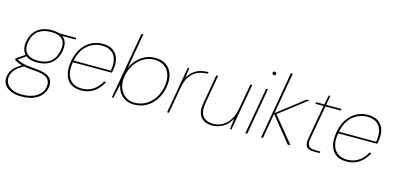

<svg xmlns="http://www.w3.org/2000/svg" viewBox="-111 -1235 4080 1983"><g transform="rotate(15 1929.0 -244.0)"><path d="M170 232Q104 232 57 211.5Q10 191 -13 154Q-36 117 -27 66Q-21 35 -7 10Q7 -15 35 -38.5Q63 -62 108 -89L128 -78Q60 -44 31.5 -10Q3 24 -5 64Q-12 108 8.5 141.5Q29 175 71.5 193.5Q114 212 173 212Q268 212 328.5 173.5Q389 135 399 75Q410 11 374 -22Q338 -55 232 -62Q182 -65 146 -70.5Q110 -76 85 -83.5Q60 -91 43 -99.5Q26 -108 12 -117L15 -133L110 -199L130 -192L28 -119L24 -133Q37 -128 50.5 -120.5Q64 -113 85 -106Q106 -99 141.5 -92.5Q177 -86 236 -82Q315 -77 358 -57.5Q401 -38 415.5 -5.5Q430 27 422 72Q415 113 386 150Q357 187 304 209.5Q251 232 170 232ZM236 -149Q169 -149 130.5 -173Q92 -197 78.5 -238Q65 -279 74 -329Q84 -384 111.5 -424.5Q139 -465 186 -488Q233 -511 300 -511Q370 -511 408.5 -488Q447 -465 460 -424.5Q473 -384 463 -329Q454 -279 427 -238Q400 -197 353 -173Q306 -149 236 -149ZM240 -169Q329 -169 379 -212.5Q429 -256 442 -330Q457 -413 420 -452Q383 -491 297 -491Q218 -491 164 -452Q110 -413 95 -330Q81 -250 121 -209.5Q161 -169 240 -169ZM390 -481 384 -499H564L561 -481Z M750 12Q679 12 635 -21Q591 -54 576 -114Q561 -174 575 -255Q586 -316 610.5 -363.5Q635 -411 671 -444Q707 -477 751.5 -494Q796 -511 845 -511Q919 -511 960.5 -479Q1002 -447 1016 -395Q1030 -343 1019 -282Q1018 -272 1016 -265Q1014 -258 1012 -247H585L588 -265H997Q1010 -342 994 -392Q978 -442 939 -466.5Q900 -491 842 -491Q790 -491 739.5 -467.5Q689 -444 651 -393Q613 -342 598 -260L596 -251Q581 -166 599 -112Q617 -58 658 -33Q699 -8 754 -8Q822 -8 873.5 -42.5Q925 -77 958 -138H980Q958 -94 925.5 -60Q893 -26 849.5 -7Q806 12 750 12Z M1314 12Q1264 12 1224.5 -9Q1185 -30 1160 -67Q1135 -104 1128 -150L1094 0H1078L1204 -713H1224L1158 -338Q1193 -416 1259 -463.5Q1325 -511 1406 -511Q1482 -511 1528.5 -477Q1575 -443 1592.5 -383.5Q1610 -324 1597 -249Q1587 -192 1562.5 -144.5Q1538 -97 1501.5 -61.5Q1465 -26 1417.5 -7Q1370 12 1314 12ZM1318 -8Q1381 -8 1434.5 -37.5Q1488 -67 1525 -121.5Q1562 -176 1575 -249Q1588 -324 1570 -378.5Q1552 -433 1509 -462Q1466 -491 1403 -491Q1342 -491 1289 -460Q1236 -429 1199 -374.5Q1162 -320 1149 -249Q1137 -182 1155 -127Q1173 -72 1215 -40Q1257 -8 1318 -8Z M1669 0 1757 -499H1773L1759 -394Q1786 -438 1818 -463.5Q1850 -489 1889.5 -500Q1929 -511 1975 -511L1972 -493H1965Q1938 -493 1903.5 -485Q1869 -477 1836 -455.5Q1803 -434 1777 -392.5Q1751 -351 1739 -284L1689 0Z M2154 12Q2103 12 2065 -8.5Q2027 -29 2010.5 -73.5Q1994 -118 2007 -191L2061 -499H2081L2028 -196Q2011 -100 2045.5 -54Q2080 -8 2160 -8Q2214 -8 2258.5 -34Q2303 -60 2334.5 -109.5Q2366 -159 2378 -231L2426 -499H2446L2357 0H2341L2356 -115Q2317 -46 2263 -17Q2209 12 2154 12Z M2506 0 2594 -499H2614L2526 0ZM2635 -655Q2628 -655 2622 -660Q2616 -665 2616 -674Q2616 -683 2622 -688Q2628 -693 2635 -693Q2642 -693 2648 -688Q2654 -683 2654 -674Q2654 -665 2648.5 -660Q2643 -655 2635 -655Z M2959 0 2737 -274 3027 -499H3057L2759 -269L2761 -279L2989 0ZM2674 0 2800 -720H2820L2694 0Z M3237 0Q3201 0 3178.5 -11Q3156 -22 3148.5 -49Q3141 -76 3149 -122L3213 -481H3126L3129 -499H3216L3238 -600H3254L3236 -499H3401L3398 -481H3233L3169 -122Q3159 -67 3176.5 -42.5Q3194 -18 3244 -18H3303L3299 0Z M3587 12Q3516 12 3472 -21Q3428 -54 3413 -114Q3398 -174 3412 -255Q3423 -316 3447.5 -363.5Q3472 -411 3508 -444Q3544 -477 3588.5 -494Q3633 -511 3682 -511Q3756 -511 3797.5 -479Q3839 -447 3853 -395Q3867 -343 3856 -282Q3855 -272 3853 -265Q3851 -258 3849 -247H3422L3425 -265H3834Q3847 -342 3831 -392Q3815 -442 3776 -466.5Q3737 -491 3679 -491Q3627 -491 3576.5 -467.5Q3526 -444 3488 -393Q3450 -342 3435 -260L3433 -251Q3418 -166 3436 -112Q3454 -58 3495 -33Q3536 -8 3591 -8Q3659 -8 3710.5 -42.5Q3762 -77 3795 -138H3817Q3795 -94 3762.5 -60Q3730 -26 3686.5 -7Q3643 12 3587 12Z"/></g></svg>

Font: DM Sans 20pt Thin
Style: Italic
Weight: 250
Italic angle: -10°
Version: Version 4.004;gftools[0.9.30]